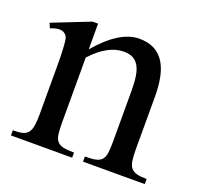

<svg xmlns="http://www.w3.org/2000/svg" viewBox="-89 -557 678 655"><g transform="rotate(20 250.0 -230.0)"><path d="M274.4 0V-18.6Q299.3 -18.6 313.7 -21.7Q328.1 -24.9 335.7 -33.9Q343.3 -43 345.2 -59.1Q347.2 -75.2 347.2 -101.1V-283.7Q347.2 -314 343.8 -336.2Q340.3 -358.4 332 -372.6Q323.7 -386.7 310.5 -393.6Q297.4 -400.4 277.3 -400.4Q249 -400.4 220 -384.8Q190.9 -369.1 161.6 -336.9V-101.1Q161.6 -74.7 163.8 -58.6Q166 -42.5 173.8 -33.7Q181.6 -24.9 196 -21.7Q210.4 -18.6 234.9 -18.6V0H12.7V-18.6Q33.7 -18.6 46.9 -21.7Q60.1 -24.9 67.4 -34.2Q74.7 -43.5 77.4 -59.6Q80.1 -75.7 80.1 -101.1V-267.6Q80.1 -307.6 79.1 -330.6Q78.1 -353.5 76.4 -365.7Q74.7 -377.9 72 -382.3Q69.3 -386.7 65.4 -389.6Q49.3 -403.8 12.7 -388.7L4.9 -406.2L141.6 -460H161.6V-366.7Q241.2 -460 312 -460Q344.7 -460 367.2 -448Q389.6 -436 403.3 -414.1Q417 -392.1 423.1 -361.3Q429.2 -330.6 429.2 -293V-101.1Q429.2 -76.2 431.6 -60.1Q434.1 -43.9 441.4 -34.9Q448.7 -25.9 462.4 -22.2Q476.1 -18.6 498.5 -18.6V0Z"/></g></svg>

Font: Doulos SIL Compact
Style: Regular
Weight: 400
Designer: Walt Agee, Victor Gaultney, Peter Martin, Debbi Hosken
Foundry: SIL International
Version: Version 4.110; 2011; Maintenance release ; LnSpcTght